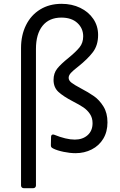

<svg xmlns="http://www.w3.org/2000/svg" viewBox="-20 -791 627 1004"><path d="M90 179V-540Q90 -607 116 -659.5Q142 -712 190 -741.5Q238 -771 302 -771Q356 -771 399.5 -750Q443 -729 468 -692Q493 -655 493 -608Q493 -554 465.5 -518Q438 -482 389 -443Q363 -423 351 -410Q339 -397 339 -384Q339 -370 354 -358.5Q369 -347 401 -330Q443 -308 471.5 -288Q500 -268 521 -234Q542 -200 542 -151Q542 -102 520 -65.5Q498 -29 459.5 -9.5Q421 10 375 10Q346 10 312.5 3Q279 -4 259 -14Q251 -18 248.5 -21.5Q246 -25 246 -32L247 -76Q247 -83 251.5 -86Q256 -89 262 -87Q326 -61 371 -61Q412 -61 438 -84Q464 -107 464 -147Q464 -175 450 -195.5Q436 -216 416 -229.5Q396 -243 361 -261Q311 -287 285.5 -310.5Q260 -334 260 -373Q260 -408 279 -432Q298 -456 338 -488Q377 -520 396 -543.5Q415 -567 415 -601Q415 -643 384.5 -671Q354 -699 301 -699Q237 -699 202.5 -656Q168 -613 168 -535V179Q168 185 164 189Q160 193 154 193H104Q98 193 94 189Q90 185 90 179Z"/></svg>

Font: Miriam Libre
Style: Regular
Weight: 400
Designer: Michal Sahar
Foundry: Hagilda
Version: Version 1.001